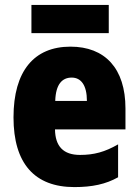

<svg xmlns="http://www.w3.org/2000/svg" viewBox="-20 -752 563 782"><path d="M423 -732H108V-617H423ZM267 -562C119 -562 35 -463 35 -274C35 -86 121 10 283 10C356 10 411 -2 461 -30V-164C407 -133 363 -121 306 -121C238 -121 205 -156 204 -225H491V-310C491 -474 407 -562 267 -562ZM272 -436C310 -436 334 -405 334 -341H205C207 -410 234 -436 272 -436Z"/></svg>

Font: Noto Sans Sinhala Condensed Black
Style: Regular
Weight: 900
Width: 3
Designer: Jelle Bosma - Monotype Design Team
Foundry: Monotype Imaging Inc.
Version: Version 2.006